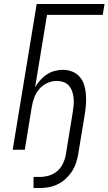

<svg xmlns="http://www.w3.org/2000/svg" viewBox="-20 -755 547 968"><path d="M180 193H149V137H180Q203 137 226 130.5Q249 124 268 108Q287 92 297.5 69.5Q308 47 312 24L347 -191Q350 -209 351.5 -226.5Q353 -244 351 -261.5Q349 -279 343.5 -295Q338 -311 327 -323.5Q316 -336 300 -341.5Q284 -347 266 -347Q242 -347 218.5 -336.5Q195 -326 178 -306Q161 -286 152.5 -262.5Q144 -239 140 -215L105 0H44L165 -735H507L498 -680H217L157 -315Q168 -334 183 -351Q198 -368 216.5 -380Q235 -392 256 -397.5Q277 -403 297 -403Q322 -403 344.5 -394Q367 -385 382 -367.5Q397 -350 404 -327.5Q411 -305 413 -281Q415 -257 413.5 -232Q412 -207 408 -182L374 24Q370 47 362.5 69Q355 91 341.5 111Q328 131 310 147.5Q292 164 270 174.5Q248 185 225.5 189Q203 193 180 193Z"/></svg>

Font: Iosevka Curly Light
Style: Italic
Weight: 300
Italic angle: -9°
Monospace: yes
Designer: Belleve Invis
Foundry: Belleve Invis
Version: Version 22.1.2; ttfautohint (v1.8.4)